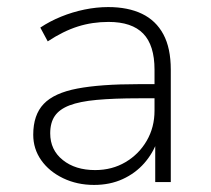

<svg xmlns="http://www.w3.org/2000/svg" viewBox="-20 -515 596 543"><path d="M246 8Q198 8 158.5 -11Q119 -30 96.5 -62Q74 -94 74 -134Q74 -190 103.5 -221Q133 -252 198.5 -264.5Q264 -277 371 -277H429V-237H373Q302 -237 253.5 -232.5Q205 -228 176.5 -217Q148 -206 135 -187Q122 -168 122 -138Q122 -91 157.5 -62.5Q193 -34 249 -34Q297 -34 335 -56.5Q373 -79 395 -117Q417 -155 417 -202V-318Q417 -387 385 -420Q353 -453 287 -453Q241 -453 200 -440Q159 -427 115 -398L94 -437Q121 -455 153 -468Q185 -481 219 -488Q253 -495 286 -495Q342 -495 381.5 -476Q421 -457 442 -418Q463 -379 463 -318V0H419V-117H425Q413 -82 388 -53.5Q363 -25 327 -8.5Q291 8 246 8Z"/></svg>

Font: Nunito Sans 10pt ExtraLight
Style: Regular
Weight: 250
Designer: Vernon Adams
Foundry: Vernon Adams
Version: Version 3.101;gftools[0.9.27]